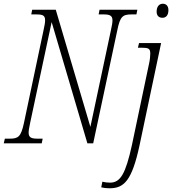

<svg xmlns="http://www.w3.org/2000/svg" viewBox="-40 -766 920 1026"><path d="M828 -671C845 -671 860 -682 860 -712C860 -735 847 -746 830 -746C810 -746 797 -730 797 -704C797 -681 810 -671 828 -671ZM-20 0H183L188 -25H162C129 -25 113 -30 113 -57C113 -69 116 -85 121 -109L236 -648L427 0H458L587 -605C602 -679 616 -689 664 -689H689L694 -714H492L487 -689H512C545 -689 561 -684 561 -657C561 -645 558 -628 553 -606L443 -88L258 -714H132L127 -689H152C189 -689 201 -684 201 -657C201 -645 198 -629 193 -606L88 -109C72 -35 58 -25 11 -25H-14ZM546 240C622 240 665 201 706 9L821 -536H703L697 -511H715C754 -511 763 -507 763 -479C763 -468 761 -446 757 -428L665 9C631 164 603 210 548 210C534 210 518 208 507 205L501 235C508 237 525 240 546 240Z"/></svg>

Font: Noto Serif Condensed ExtraLight
Style: Italic
Weight: 200
Width: 3
Italic angle: -12°
Designer: Monotype Design Team
Foundry: Monotype Imaging Inc.
Version: Version 2.013